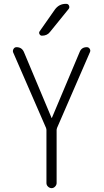

<svg xmlns="http://www.w3.org/2000/svg" viewBox="-20 -975 540 995"><path d="M218.8 -311.5 47.9 -704.1Q44.9 -712.9 50.3 -721.7Q55.7 -730.5 65.4 -730.5Q93.8 -730.5 104.5 -704.1L247.1 -364.3Q247.1 -363.3 248 -363.3Q249 -363.3 249 -364.3L392.6 -705.1Q402.3 -730.5 429.7 -730.5Q439.5 -730.5 444.8 -722.2Q450.2 -713.9 446.3 -705.1L275.4 -311.5Q273.4 -305.7 273.4 -302.7V-26.4Q273.4 -16.6 265.6 -8.3Q257.8 0 247.6 0Q237.3 0 229 -7.8Q220.7 -15.6 220.7 -26.4V-302.7Q220.7 -305.7 218.8 -311.5ZM321.3 -955.1H323.2Q334 -955.1 337.9 -945.3Q341.8 -935.5 335 -927.7L239.3 -809.6Q224.6 -790 197.3 -790Q189.5 -790 185.1 -797.4Q180.7 -804.7 184.6 -811.5L264.6 -925.8Q286.1 -955.1 321.3 -955.1Z"/></svg>

Font: Rounded-L Mgen+ 1mn light
Style: Regular
Weight: 200
Designer: [Source Han Sans]
Ryoko NISHIZUKA  (kana & ideographs); Paul D. Hunt (Latin, Greek & Cyrillic); Wenlong ZHANG  (bopomofo
Version: Version 1.059.20150602